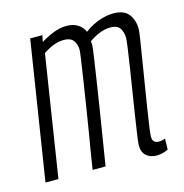

<svg xmlns="http://www.w3.org/2000/svg" viewBox="-87 -625 686 716"><g transform="rotate(-15 255.5 -267.0)"><path d="M432 10Q408 10 392.5 -3.5Q377 -17 377 -43Q377 -53 381.5 -84Q386 -115 392.5 -157.5Q399 -200 406.5 -246.5Q414 -293 420.5 -335Q427 -377 431 -406Q435 -435 435 -442Q435 -465 425 -480.5Q415 -496 388 -496Q366 -496 344.5 -487Q323 -478 305 -465Q306 -457 306 -447Q305 -435 300 -401Q295 -367 288 -321Q281 -275 273 -224.5Q265 -174 257.5 -127.5Q250 -81 244.5 -47Q239 -13 237 0H187Q189 -15 195 -51Q201 -87 209 -135Q217 -183 225 -234Q233 -285 240 -330.5Q247 -376 251.5 -407Q256 -438 256 -445Q256 -467 245 -481.5Q234 -496 208 -496Q188 -496 167.5 -488Q147 -480 128 -467L55 0H5L89 -534H136L131 -509Q157 -525 182 -534.5Q207 -544 231 -544Q257 -544 274.5 -533Q292 -522 300 -503Q330 -525 359 -534.5Q388 -544 412 -544Q453 -544 471 -521Q489 -498 489 -463Q489 -455 484.5 -425.5Q480 -396 473 -353.5Q466 -311 458.5 -264Q451 -217 444 -174Q437 -131 433 -101Q429 -71 429 -63Q429 -38 454 -38Q459 -38 464.5 -39Q470 -40 478 -43L477 -1Q466 5 454 7.5Q442 10 432 10Z"/></g></svg>

Font: Georama Condensed Light
Style: Italic
Weight: 300
Width: 3
Italic angle: -9°
Designer: Jean-Baptiste Levee
Foundry: Production Type
Version: Version 1.000